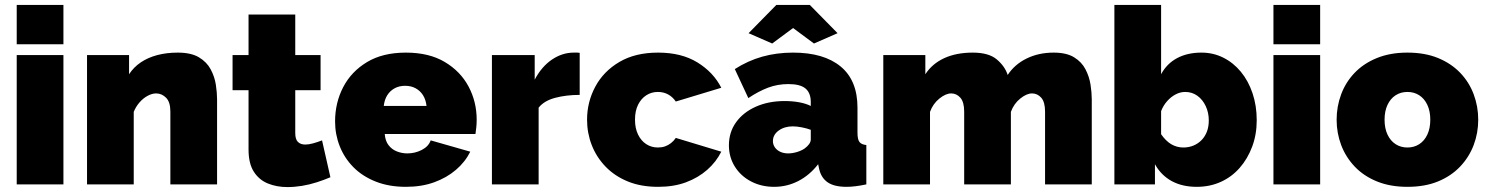

<svg xmlns="http://www.w3.org/2000/svg" viewBox="-20 -750 6052 781"><path d="M48 0V-526H238V0ZM48 -570V-730H238V-570Z M863 0H673V-296Q673 -335 655.5 -352.5Q638 -370 615 -370Q599 -370 581 -360.5Q563 -351 548 -334Q533 -317 524 -295V0H334V-526H505V-448Q524 -477 553 -496.5Q582 -516 620 -526Q658 -536 703 -536Q757 -536 789 -517Q821 -498 837 -468Q853 -438 858 -405.5Q863 -373 863 -346Z M1324 -29Q1298 -18 1268.5 -8.5Q1239 1 1208.5 6Q1178 11 1149 11Q1106 11 1070 -3.5Q1034 -18 1012.5 -51.5Q991 -85 991 -142V-383H926V-526H991V-691H1181V-526H1284V-383H1181V-209Q1181 -183 1192 -172.5Q1203 -162 1222 -162Q1236 -162 1254 -167Q1272 -172 1290 -179Z M1631 10Q1562 10 1508 -11.5Q1454 -33 1417.5 -70Q1381 -107 1362 -155Q1343 -203 1343 -256Q1343 -332 1376 -395.5Q1409 -459 1473 -497.5Q1537 -536 1631 -536Q1725 -536 1789 -498Q1853 -460 1886 -398Q1919 -336 1919 -263Q1919 -248 1917.5 -232.5Q1916 -217 1914 -205H1545Q1547 -177 1560.5 -159.5Q1574 -142 1594.5 -134Q1615 -126 1637 -126Q1668 -126 1695.5 -140Q1723 -154 1732 -179L1893 -133Q1872 -91 1834.5 -59Q1797 -27 1746 -8.5Q1695 10 1631 10ZM1541 -319H1715Q1712 -345 1700.5 -363Q1689 -381 1670.5 -391Q1652 -401 1628 -401Q1604 -401 1585.5 -391Q1567 -381 1555.5 -363Q1544 -345 1541 -319Z M2338 -364Q2283 -364 2238 -352Q2193 -340 2171 -312V0H1981V-526H2155V-426Q2183 -479 2225 -507.5Q2267 -536 2314 -536Q2325 -536 2329.5 -536Q2334 -536 2338 -535Z M2657 10Q2587 10 2533.5 -12Q2480 -34 2443 -72.5Q2406 -111 2387 -160Q2368 -209 2368 -263Q2368 -335 2401.5 -397.5Q2435 -460 2499.5 -498Q2564 -536 2657 -536Q2752 -536 2817 -496Q2882 -456 2914 -393L2729 -337Q2716 -356 2697.5 -366Q2679 -376 2656 -376Q2630 -376 2609 -362.5Q2588 -349 2575.5 -324Q2563 -299 2563 -263Q2563 -228 2575.5 -202.5Q2588 -177 2609 -163.5Q2630 -150 2656 -150Q2672 -150 2685 -154.5Q2698 -159 2709.5 -168Q2721 -177 2729 -189L2914 -133Q2893 -91 2856.5 -59Q2820 -27 2770.5 -8.5Q2721 10 2657 10Z M2945 -159Q2945 -212 2974 -252.5Q3003 -293 3054.5 -316Q3106 -339 3172 -339Q3203 -339 3230.5 -334Q3258 -329 3278 -319V-335Q3278 -372 3256.5 -390Q3235 -408 3187 -408Q3143 -408 3104.5 -393.5Q3066 -379 3024 -351L2969 -469Q3022 -503 3080.5 -519.5Q3139 -536 3206 -536Q3331 -536 3399.5 -479.5Q3468 -423 3468 -312V-210Q3468 -183 3476 -172.5Q3484 -162 3504 -160V0Q3481 5 3460.5 7.5Q3440 10 3424 10Q3373 10 3346.5 -8.5Q3320 -27 3312 -63L3308 -82Q3273 -37 3227 -13.5Q3181 10 3129 10Q3077 10 3035 -12Q2993 -34 2969 -72.5Q2945 -111 2945 -159ZM3253 -146Q3264 -154 3271 -163.5Q3278 -173 3278 -183V-222Q3262 -228 3241.5 -232Q3221 -236 3205 -236Q3171 -236 3147.5 -219Q3124 -202 3124 -176Q3124 -162 3132 -150.5Q3140 -139 3154 -132.5Q3168 -126 3186 -126Q3203 -126 3221.5 -131.5Q3240 -137 3253 -146ZM3025 -615 3138 -730H3274L3387 -615L3291 -573L3206 -636L3121 -573Z M4421 0H4231V-296Q4231 -335 4215.5 -352.5Q4200 -370 4178 -370Q4156 -370 4130 -349Q4104 -328 4092 -295V0H3902V-296Q3902 -335 3886.5 -352.5Q3871 -370 3849 -370Q3827 -370 3801 -349Q3775 -328 3763 -295V0H3573V-526H3744V-448Q3772 -491 3821 -513.5Q3870 -536 3937 -536Q4002 -536 4035 -508Q4068 -480 4079 -445Q4107 -488 4156 -512Q4205 -536 4266 -536Q4318 -536 4349 -517Q4380 -498 4395.5 -468Q4411 -438 4416 -405.5Q4421 -373 4421 -346Z M4848 10Q4789 10 4746 -13.5Q4703 -37 4678 -82V0H4513V-730H4703V-448Q4726 -491 4768 -513.5Q4810 -536 4867 -536Q4915 -536 4956 -515.5Q4997 -495 5027.5 -458Q5058 -421 5075 -370.5Q5092 -320 5092 -261Q5092 -203 5073.5 -153.5Q5055 -104 5022.5 -67Q4990 -30 4945.5 -10Q4901 10 4848 10ZM4793 -150Q4816 -150 4835 -158Q4854 -166 4868 -180.5Q4882 -195 4889.5 -215Q4897 -235 4897 -260Q4897 -292 4884.5 -318.5Q4872 -345 4850.5 -360.5Q4829 -376 4801 -376Q4781 -376 4762 -366Q4743 -356 4727.5 -338.5Q4712 -321 4703 -298V-204Q4712 -191 4722.5 -180.5Q4733 -170 4744 -163.5Q4755 -157 4767.5 -153.5Q4780 -150 4793 -150Z M5160 0V-526H5350V0ZM5160 -570V-730H5350V-570Z M5705 10Q5635 10 5581 -12Q5527 -34 5490.5 -72.5Q5454 -111 5435.5 -160Q5417 -209 5417 -263Q5417 -317 5435.5 -366.5Q5454 -416 5490.5 -454Q5527 -492 5581 -514Q5635 -536 5705 -536Q5776 -536 5829.5 -514Q5883 -492 5919.5 -454Q5956 -416 5974.5 -366.5Q5993 -317 5993 -263Q5993 -209 5974.5 -160Q5956 -111 5919.5 -72.5Q5883 -34 5829.5 -12Q5776 10 5705 10ZM5612 -263Q5612 -228 5624 -202.5Q5636 -177 5657 -163.5Q5678 -150 5705 -150Q5732 -150 5753 -163.5Q5774 -177 5786 -202.5Q5798 -228 5798 -263Q5798 -298 5786 -323.5Q5774 -349 5753 -362.5Q5732 -376 5705 -376Q5678 -376 5657 -362.5Q5636 -349 5624 -323.5Q5612 -298 5612 -263Z"/></svg>

Font: Raleway Thin Black
Style: Regular
Weight: 900
Version: Version 4.026